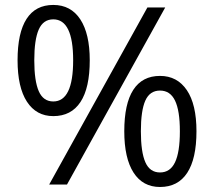

<svg xmlns="http://www.w3.org/2000/svg" viewBox="-20 -744 863 774"><path d="M118.2 -501Q118.2 -418 136.2 -376.5Q154.3 -335 194.8 -335Q274.9 -335 274.9 -501Q274.9 -666 194.8 -666Q154.3 -666 136.2 -625Q118.2 -584 118.2 -501ZM341.8 -501Q341.8 -389.6 304.4 -332.8Q267.1 -275.9 194.8 -275.9Q126.5 -275.9 88.6 -334Q50.8 -392.1 50.8 -501Q50.8 -611.8 87.2 -668Q123.5 -724.1 194.8 -724.1Q265.6 -724.1 303.7 -666Q341.8 -607.9 341.8 -501ZM547.9 -214.8Q547.9 -131.3 565.9 -90.1Q584 -48.8 625 -48.8Q666 -48.8 685.5 -89.6Q705.1 -130.4 705.1 -214.8Q705.1 -298.3 685.5 -338.6Q666 -378.9 625 -378.9Q584 -378.9 565.9 -338.6Q547.9 -298.3 547.9 -214.8ZM772 -214.8Q772 -104 734.6 -47.1Q697.3 9.8 625 9.8Q555.7 9.8 518.3 -48.3Q481 -106.4 481 -214.8Q481 -325.7 517.3 -381.8Q553.7 -438 625 -438Q694.3 -438 733.2 -380.6Q772 -323.2 772 -214.8ZM646 -713.9 250 0H178.2L574.2 -713.9Z"/></svg>

Font: f01947593
Style: Regular
Weight: 400
Foundry: Ascender Corporation
Version: Version 1.10